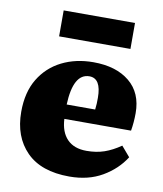

<svg xmlns="http://www.w3.org/2000/svg" viewBox="-85 -814 759 896"><g transform="rotate(10 295.0 -365.5)"><path d="M304 14Q170 14 100.5 -56.5Q31 -127 31 -245Q31 -338 69.5 -401.5Q108 -465 174 -498Q240 -531 323 -531Q431 -531 494.5 -479Q558 -427 558 -331Q558 -288 551 -247H235Q238 -185 270.5 -151.5Q303 -118 362 -118Q409 -118 446.5 -131Q484 -144 523 -171L564 -123Q526 -63 460 -24.5Q394 14 304 14ZM234 -315H369Q371 -330 371.5 -343.5Q372 -357 372 -371Q372 -463 316 -463Q240 -463 234 -315ZM144 -622V-745H482V-622Z"/></g></svg>

Font: Literata 36pt ExtraBold
Style: Regular
Weight: 800
Designer: Latin by Veronika Burian and Jose Scaglione. Greek by Irene Vlachou. Cyrillic by Vera Evstafieva.
Foundry: TypeTogether
Version: Version 3.002